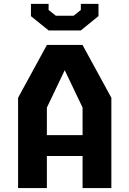

<svg xmlns="http://www.w3.org/2000/svg" viewBox="-20 -959 660 979"><path d="M72.2 -460.5 219.3 -730H400.7L547.8 -460.5V0H401V-410.7L291.2 -640.4H328.8L219 -410.3V0H72.2ZM165.1 -269.8H466.6V-163.7H165.1ZM137.8 -876.6V-939.4H227.8V-908.1L264.8 -878.8H355.2L392.2 -908.1V-939.4H482.2V-877.1L391.8 -803.6H228.2Z"/></svg>

Font: Monaspace Krypton Var
Style: Regular
Weight: 400
Designer: Riley Cran and the Lettermatic Team
Version: Version 1.101 (Monaspace Krypton Var)